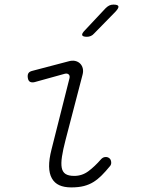

<svg xmlns="http://www.w3.org/2000/svg" viewBox="-20 -805 640 835"><path d="M131 -448Q119 -445 111 -449Q103 -453 101 -466Q99 -479 103.5 -486.5Q108 -494 121 -497L277 -538Q294 -543 307 -540Q320 -537 328.5 -528.5Q337 -520 340 -507.5Q343 -495 339 -480L265 -196Q254 -154 249.5 -124Q245 -94 248.5 -75.5Q252 -57 265 -48.5Q278 -40 303 -40Q337 -40 364.5 -60.5Q392 -81 419 -112Q427 -121 437 -122Q447 -123 454 -118Q462 -113 463.5 -101Q465 -89 457 -81Q439 -59 422 -42Q405 -25 386.5 -13.5Q368 -2 345 4Q322 10 290 10Q259 10 238 0.5Q217 -9 205.5 -29.5Q194 -50 193.5 -81Q193 -112 204 -155L282 -464Q285 -476 278.5 -481.5Q272 -487 261 -484ZM358 -645Q340 -645 337.5 -652Q335 -659 349 -673L439 -769Q447 -777 455 -781Q463 -785 473 -785Q493 -785 495 -777.5Q497 -770 482 -754L389 -659Q383 -652 375 -648.5Q367 -645 358 -645Z"/></svg>

Font: Maple Mono Thin
Style: Italic
Weight: 250
Italic angle: -10°
Monospace: yes
Designer: subframe7536
Version: Version 7.000